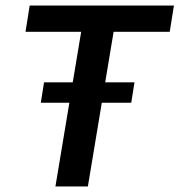

<svg xmlns="http://www.w3.org/2000/svg" viewBox="-20 -670 645 690"><path d="M179.2 0 271.7 -555.8H71.7L86.7 -650H605L590 -555.8H388.3L295.8 0ZM126.7 -300.8 138.3 -374.2H463.3L451.7 -300.8Z"/></svg>

Font: Familjen Grotesk GF Medium
Style: Italic
Weight: 500
Designer: Anders Wikstroem, Jonas Baeckman, Matilda Gysing, Kristian Moeller
Foundry: Familjen STHML AB
Version: Version 2.000; Beta; Release 4; Build 6